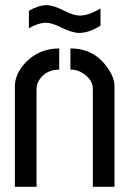

<svg xmlns="http://www.w3.org/2000/svg" viewBox="-20 -716 496 736"><path d="M90.8 -607.4V-674.8Q128.9 -696.3 159.2 -696.3Q183.6 -696.3 228.5 -673.8Q262.7 -656.2 287.1 -656.2Q321.3 -657.2 365.2 -683.6V-617.2Q320.3 -589.8 283.2 -589.8Q256.8 -589.8 210.9 -612.3Q177.7 -628.9 155.3 -628.9Q125 -627.9 90.8 -607.4ZM37.1 0V-385.7Q37.1 -432.6 79.1 -477.5Q130.9 -530.3 207 -530.3V-449.2Q157.2 -449.2 130.9 -410.2Q120.1 -393.6 120.1 -376V0ZM250 -449.2V-530.3Q340.8 -530.3 391.6 -457Q418.9 -418.9 418.9 -385.7V0H335.9V-376Q335.9 -406.2 305.7 -429.7Q281.2 -449.2 250 -449.2Z"/></svg>

Font: Post No Bills Colombo
Style: SemiBold
Weight: 700
Designer: Kosala Senevirathne, Siva Puranthara, Lasantha Premarathna, Tharique Azeez
Foundry: Mooniak
Version: Version 1.220 ; ttfautohint (v1.5)